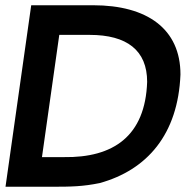

<svg xmlns="http://www.w3.org/2000/svg" viewBox="-20 -712 740 732"><path d="M223 -113H140L206 -579H322C464 -579 541 -520 541 -400C534 -193 412 -110 223 -113ZM175 0C254 0 296 -1 360 -14C541 -64 659 -200 668 -428C668 -602 541 -692 335 -692H99L1 0Z"/></svg>

Font: Cantarell
Style: BoldOblique
Weight: 700
Italic angle: -8°
Designer: Dave Crossland
Version: Version 0.024